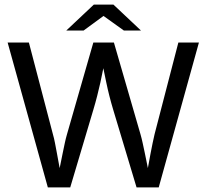

<svg xmlns="http://www.w3.org/2000/svg" viewBox="-20 -811 894 831"><path d="M449 -627Q443 -598 437.5 -569.5Q432 -541 426.5 -512Q421 -483 414.5 -454Q408 -425 400.5 -395.5Q393 -366 384 -336L284 0H220Q226 -22 231 -47Q236 -72 241 -97Q246 -122 251 -146.5Q256 -171 260.5 -192Q265 -213 270 -230L384 -627ZM13 -627H105L209 -230Q214 -213 218 -192Q222 -171 226.5 -147Q231 -123 235.5 -98Q240 -73 245 -48Q250 -23 255 0H187ZM841 -627 667 0H603Q608 -22 613 -47Q618 -72 622.5 -97Q627 -122 631.5 -146Q636 -170 640.5 -191.5Q645 -213 649 -230L752 -627ZM405 -627H473L588 -230Q593 -213 597.5 -192Q602 -171 607 -147.5Q612 -124 617 -98.5Q622 -73 627 -48Q632 -23 638 0H571L470 -336Q461 -366 453.5 -395.5Q446 -425 440 -454Q434 -483 428 -512Q422 -541 416.5 -569.5Q411 -598 405 -627ZM516 -679 428 -742 342 -679H267L386 -791H471L590 -679Z"/></svg>

Font: Blinker
Style: Regular
Weight: 400
Designer: Juergen Huber
Foundry: supertype
Version: 1.017